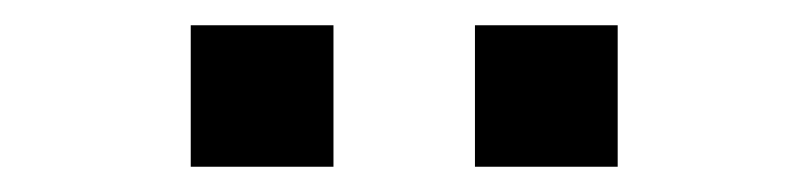

<svg xmlns="http://www.w3.org/2000/svg" viewBox="-20 -759 640 152"><path d="M131 -739H244V-627H131ZM356 -739H469V-627H356Z"/></svg>

Font: Tiny Medium
Style: Regular
Weight: 500
Monospace: yes
Designer: Philipp Nurullin, Konstantin Bulenkov
Foundry: JetBrains
Version: Version 2.251; ttfautohint (v1.8.4.7-5d5b)